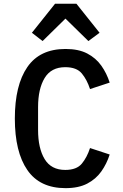

<svg xmlns="http://www.w3.org/2000/svg" viewBox="-20 -964 640 996"><path d="M320 12Q186.5 12 121.8 -82Q57 -176 57 -349Q57 -522 121.8 -616Q186.5 -710 320 -710Q387.5 -710 432.5 -686.5Q477.5 -663 505.5 -623.5Q533.5 -584 549 -535.5L447 -502Q431.5 -550 404.5 -582.8Q377.5 -615.5 318.5 -615.5Q245.5 -615.5 211.5 -559.2Q177.5 -503 177.5 -408V-290Q177.5 -195 211.5 -138.8Q245.5 -82.5 318.5 -82.5Q377.5 -82.5 404.5 -115.2Q431.5 -148 447 -196L549 -162.5Q533.5 -114 505.5 -74.5Q477.5 -35 432.5 -11.5Q387.5 12 320 12ZM265.5 -944.5H376.5L496.5 -794L438.5 -751L319.5 -867.5L201 -751L145.5 -794Z"/></svg>

Font: Lilex Medium
Style: Regular
Weight: 500
Designer: Mike Abbink, Paul van der Laan, Pieter van Rosmalen, Mikhael Khrustik
Foundry: Mikhael Khrustik
Version: Version 1.100